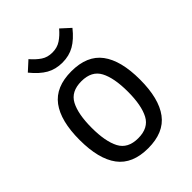

<svg xmlns="http://www.w3.org/2000/svg" viewBox="-195 -769 875 875"><g transform="rotate(-45 242.5 -331.5)"><path d="M242.7 5.4Q141.6 5.4 94.7 -57.4Q47.9 -120.1 47.9 -242.7Q47.9 -365.2 94.7 -428Q141.6 -490.7 242.7 -490.7Q343.8 -490.7 390.6 -428Q437.5 -365.2 437.5 -242.7Q437.5 -120.1 390.6 -57.4Q343.8 5.4 242.7 5.4ZM242.7 -59.1Q309.1 -59.1 334.2 -106.9Q359.4 -154.8 359.4 -242.7Q359.4 -331.1 334.2 -378.7Q309.1 -426.3 242.7 -426.3Q176.3 -426.3 151.1 -378.7Q126 -331.1 126 -242.7Q126 -154.8 151.1 -106.9Q176.3 -59.1 242.7 -59.1ZM242.2 -546.9Q198.7 -546.9 165.3 -565.9Q131.8 -585 98.1 -626.5L143.6 -668Q166 -642.1 188.5 -627Q210.9 -611.8 242.2 -611.8Q273.4 -611.8 296.6 -627.2Q319.8 -642.6 341.3 -668L386.2 -627Q353 -585.4 319.3 -566.2Q285.6 -546.9 242.2 -546.9Z"/></g></svg>

Font: Anaheim Medium
Style: Regular
Weight: 500
Version: Version 2.001